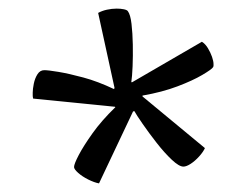

<svg xmlns="http://www.w3.org/2000/svg" viewBox="-20 -732 571 446"><path d="M210 -306Q199 -308 185 -315Q171 -322 161.5 -330.5Q152 -339 152 -344Q152 -351 163 -372Q174 -393 195 -422.5Q216 -452 248 -483L247 -484L57 -503Q56 -507 56 -510Q56 -513 56 -517Q56 -525 58.5 -537.5Q61 -550 67 -559.5Q73 -569 83 -569Q92 -569 116 -565Q140 -561 173.5 -552Q207 -543 245 -525L246 -528L208 -702Q217 -707 228.5 -709.5Q240 -712 251 -712Q260 -712 267.5 -710.5Q275 -709 277 -706Q283 -698 285.5 -676.5Q288 -655 288.5 -628.5Q289 -602 288 -578Q287 -554 285 -541H287L449 -635Q457 -630 463 -620Q469 -610 472.5 -600Q476 -590 476 -583Q476 -581 476 -579.5Q476 -578 475 -576Q472 -571 450 -558Q428 -545 392.5 -531.5Q357 -518 311 -510V-508L456 -388Q452 -379 442.5 -368.5Q433 -358 423 -351.5Q413 -345 406 -345Q396 -345 379 -361Q362 -377 344 -400Q326 -423 311.5 -444Q297 -465 292 -474L289 -473Z"/></svg>

Font: Texturina Medium 12pt Light
Style: Regular
Weight: 300
Version: Version 1.002